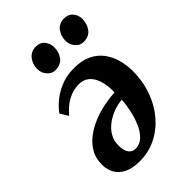

<svg xmlns="http://www.w3.org/2000/svg" viewBox="-233 -876 988 988"><g transform="rotate(-45 260.5 -382.0)"><path d="M64 -451Q77.5 -472 107.2 -498.2Q137 -524.5 181.2 -544Q225.5 -563.5 282.5 -563.5Q338 -563.5 377 -544.8Q416 -526 440 -493.8Q464 -461.5 474.8 -422Q485.5 -382.5 486 -341Q486 -265.5 463 -200.8Q440 -136 398.8 -87.5Q357.5 -39 302.5 -11.8Q247.5 15.5 183 15.5Q131 15.5 98 -0.8Q65 -17 49 -44.5Q33 -72 32.5 -106.5Q31.5 -154 52 -190Q72.5 -226 106.8 -251.5Q141 -277 182.5 -293.5Q224 -310 265.8 -318Q307.5 -326 341.5 -327Q342.5 -362 336.8 -391.2Q331 -420.5 318.8 -442Q306.5 -463.5 287.2 -475.2Q268 -487 242 -487Q208 -487 179.8 -475.2Q151.5 -463.5 129.5 -445.5Q107.5 -427.5 90.5 -407ZM213 -45.5Q244.5 -45.5 267.5 -67.2Q290.5 -89 306 -123.8Q321.5 -158.5 330.2 -198.2Q339 -238 341 -274Q314 -273 282.8 -262Q251.5 -251 223.5 -231Q195.5 -211 178.5 -182.2Q161.5 -153.5 162.5 -116.5Q163.5 -81 176.8 -63.2Q190 -45.5 213 -45.5ZM206.5 -623Q180.5 -623 162.5 -645Q144.5 -667 145 -695Q146 -730.5 166.5 -755.5Q187 -780.5 221.5 -780.5Q253 -780.5 269.8 -759.2Q286.5 -738 286.5 -711.5Q286.5 -675 266.8 -649Q247 -623 206.5 -623ZM412 -623Q386 -623 368 -645Q350 -667 350.5 -695Q351.5 -730.5 371.5 -755.5Q391.5 -780.5 427 -780.5Q458 -780.5 475.2 -759.2Q492.5 -738 492 -711.5Q491.5 -675 471.8 -649Q452 -623 412 -623Z"/></g></svg>

Font: Merriweather 24pt
Style: Bold Italic
Weight: 700
Italic angle: -7.8°
Designer: Eben Sorkin
Foundry: Eben Sorkin
Version: Version 2.101